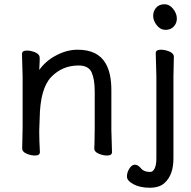

<svg xmlns="http://www.w3.org/2000/svg" viewBox="-20 -718 895 900"><path d="M756 -578Q732 -578 715 -599.5Q698 -621 698 -643.5Q698 -666 712 -682Q726 -698 750.5 -698Q775 -698 792 -676Q809 -654 809 -631.5Q809 -609 794.5 -593.5Q780 -578 756 -578ZM710 -469Q710 -485 734 -485Q753 -485 773 -477Q795 -468 795 -452L793 -361V24Q793 102 752 139Q728 162 682 162Q636 162 605.5 145.5Q575 129 575 109.5Q575 90 586.5 72Q598 54 612 54Q626 54 639 69Q653 88 684 88Q697 88 705 71.5Q713 55 713 25V-361ZM475 -421Q502 -375 502 -296V-108L505 -5Q505 11 482 11Q463 11 444 3Q422 -6 422 -21V-22Q423 -38 423 -49L424 -118V-290Q424 -347 409 -380Q394 -411 348 -411Q272 -411 220 -357Q168 -303 166 -163Q165 -131 164 -108V-92Q164 -63 167 -5Q167 11 144 11Q125 11 106 3Q84 -6 84 -22L86 -118V-361L83 -465Q83 -481 106 -481Q125 -481 144 -473Q166 -464 166 -447V-433Q165 -413 164 -390Q194 -432 239 -456Q291 -485 344 -485Q438 -485 475 -421Z"/></svg>

Font: Moon Stars Kai
Style: Bold
Weight: 700
Designer: GuiWonder
Version: Version 1.101